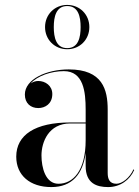

<svg xmlns="http://www.w3.org/2000/svg" viewBox="-20 -750 565 780"><path d="M163 -640C163 -589 202 -550 253 -550C304 -550 343 -589 343 -640C343 -691 304 -730 253 -730C202 -730 163 -691 163 -640ZM198.5 -640C198.5 -681.5 207.5 -725.5 253 -725.5C298.5 -725.5 307.5 -681.5 307.5 -640C307.5 -598.5 298.5 -554.5 253 -554.5C207.5 -554.5 198.5 -598.5 198.5 -640ZM265.5 -252.5C123.5 -252.5 46 -202.5 46 -113.5C46 -37.5 102 10 188.5 10C273.5 10 316.5 -43.5 328 -128.5V-75.5C328 -5 372.5 10 419.5 10C468 10 507.5 -19 525 -59L522.5 -62.5C507 -27 475.5 -3.5 453 -3.5C424.5 -3.5 417.5 -23.5 417.5 -47.5V-304.5C417.5 -385.5 397 -468 259.5 -468C168.5 -468 81 -428 81 -366C81 -330 105 -311 135.5 -311C163 -311 192.5 -328 192.5 -368C192.5 -402 164 -421 135.5 -421C124.5 -421 114 -417.5 104.5 -411C133 -442.5 188.5 -461 239.5 -461C319.5 -461 328 -376.5 328 -304.5V-252.5ZM217.5 -3.5C165 -3.5 148.5 -68.5 148.5 -118.5C148.5 -173 177.5 -248.5 265.5 -248.5H328V-181C328 -55.5 276.5 -3.5 217.5 -3.5Z"/></svg>

Font: Bodoni* 36pt
Style: Regular
Weight: 400
Version: Version 2.3